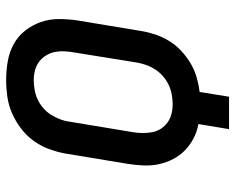

<svg xmlns="http://www.w3.org/2000/svg" viewBox="-92 -692 783 640"><g transform="rotate(-90 300.0 -371.5)"><path d="M190 0 207 -102Q181 -107 159 -118.5Q137 -130 119.5 -147Q102 -164 90.5 -186Q79 -208 73.5 -232.5Q68 -257 69 -283.5Q70 -310 74 -336L109 -547Q114 -574 124 -601Q134 -628 151.5 -652Q169 -676 193 -694Q217 -712 243.5 -723.5Q270 -735 298 -739Q326 -743 354 -743Q386 -743 417 -737.5Q448 -732 474 -717.5Q500 -703 518.5 -679.5Q537 -656 547 -627.5Q557 -599 557 -567Q557 -535 552 -503L517 -292Q513 -268 505 -244.5Q497 -221 483.5 -199Q470 -177 450.5 -159Q431 -141 409 -128Q387 -115 362.5 -108Q338 -101 314 -98L298 0ZM273 -188Q289 -188 305.5 -191Q322 -194 337 -201Q352 -208 365.5 -219.5Q379 -231 388.5 -245.5Q398 -260 403.5 -275.5Q409 -291 412 -307L446 -518Q449 -535 449.5 -551.5Q450 -568 446.5 -583.5Q443 -599 434.5 -612Q426 -625 413.5 -634Q401 -643 385.5 -647Q370 -651 353 -651Q337 -651 320.5 -648Q304 -645 289 -638Q274 -631 260.5 -619.5Q247 -608 238 -593.5Q229 -579 223 -563.5Q217 -548 215 -532L180 -321Q177 -304 177 -287.5Q177 -271 180 -255.5Q183 -240 191.5 -227Q200 -214 212.5 -205Q225 -196 240.5 -192Q256 -188 273 -188Z"/></g></svg>

Font: Iosevka Aile Semibold Oblique
Style: Regular
Weight: 600
Italic angle: -9°
Designer: Belleve Invis
Foundry: Belleve Invis
Version: Version 31.1.0; ttfautohint (v1.8.4)